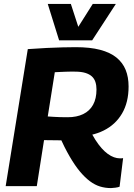

<svg xmlns="http://www.w3.org/2000/svg" viewBox="-20 -951 685 981"><path d="M9 0 122 -700Q175 -704 219 -706Q263 -708 299.5 -709Q336 -710 367 -710Q440 -710 491.5 -696.5Q543 -683 575 -657Q607 -631 622 -594Q637 -557 637 -509Q637 -428 603.5 -371Q570 -314 509.5 -284Q449 -254 367 -253L338 -233Q314 -234 292 -234Q270 -234 248.5 -234.5Q227 -235 205 -235L168 0ZM547 10Q518 10 491.5 2Q465 -6 439.5 -25Q414 -44 388.5 -74.5Q363 -105 336.5 -150.5Q310 -196 282 -258L436 -294Q451 -262 467 -237Q483 -212 499 -194Q515 -176 531 -164.5Q547 -153 562.5 -147.5Q578 -142 592 -142Q596 -142 600.5 -142Q605 -142 609 -143L591 3Q584 6 569 8Q554 10 547 10ZM326 -352Q372 -352 405 -368Q438 -384 455.5 -415.5Q473 -447 473 -494Q473 -515 467.5 -532Q462 -549 449.5 -560.5Q437 -572 416 -578.5Q395 -585 362 -585Q347 -585 336 -585Q325 -585 314.5 -584.5Q304 -584 291 -583.5Q278 -583 260 -582L224 -356Q239 -355 254.5 -354Q270 -353 287.5 -352.5Q305 -352 326 -352ZM572 -931 451 -745H282L224 -931H342L380 -814L454 -931Z"/></svg>

Font: Georama ExtraCondensed Thin
Style: Bold Italic
Weight: 700
Italic angle: -9°
Version: Version 1.001